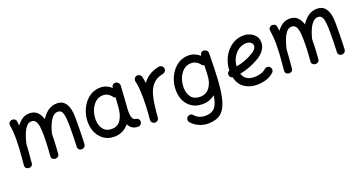

<svg xmlns="http://www.w3.org/2000/svg" viewBox="-42 -1215 4051 2155"><g transform="rotate(-20 1983.5 -137.5)"><path d="M65.9 -8.3Q71.3 -67.4 75.4 -116Q79.6 -164.6 82 -205.6Q81.5 -208.5 82 -211.9Q85.4 -270.5 85.4 -315.9Q85.4 -363.3 82.3 -402.6Q79.1 -441.9 72.8 -481.9Q69.3 -502.9 80.3 -515.9Q91.3 -528.8 106.4 -532.2Q124.5 -536.1 142.1 -527.6Q159.7 -519 163.6 -496.1Q168 -469.7 170.4 -444.8Q198.7 -485.4 236.1 -510Q273.4 -534.7 321.3 -534.7Q381.3 -534.7 415 -501.2Q448.7 -467.8 464.4 -414.6Q497.6 -468.3 543.7 -501.2Q589.8 -534.2 648.9 -534.2Q705.1 -534.2 736.1 -503.2Q767.1 -472.2 779.8 -422.4Q792.5 -372.6 792.5 -314.9Q792.5 -238.3 791.5 -159.9Q790.5 -81.5 786.6 0.5Q785.6 18.1 773.2 31.7Q760.7 45.4 739.3 45.4Q717.3 45.4 705.3 31.7Q693.4 18.1 694.3 0Q697.3 -65.4 698.5 -122.8Q699.7 -180.2 699.7 -236.3Q699.7 -334 687.3 -388.2Q674.8 -442.4 628.4 -442.4Q578.1 -442.4 542 -383.8Q505.9 -325.2 482.9 -232.4Q482.9 -192.9 481.7 -161.1Q480.5 -129.4 478.3 -91.6Q476.1 -53.7 471.7 2.9Q470.2 24.9 454.8 35.2Q439.5 45.4 422.4 44.4Q405.3 43.5 391.6 31.2Q377.9 19 379.9 -3.4Q384.3 -62 386.7 -100.1Q389.2 -138.2 390.1 -171.1Q391.1 -204.1 391.1 -246.1Q391.1 -305.2 385.3 -349.4Q379.4 -393.6 362.5 -418.2Q345.7 -442.9 311.5 -442.9Q279.8 -442.9 254.2 -414.1Q228.5 -385.3 208.7 -335.9Q189 -286.6 174.8 -225.1Q172.4 -178.7 168 -123.3Q163.6 -67.9 157.2 0.5Q155.3 22.5 139.4 32.5Q123.5 42.5 106 40.5Q89.4 38.6 76.7 26.4Q64 14.2 65.9 -8.3Z M1419.9 23.9Q1377.4 23.9 1350.1 5.1Q1322.8 -13.7 1307.6 -45.4Q1275.9 -6.3 1231.7 16.1Q1187.5 38.6 1131.8 38.6Q1064 38.6 1013.7 5.6Q963.4 -27.3 935.1 -83.3Q906.7 -139.2 905.3 -208.5Q903.8 -269.5 922.1 -327.6Q940.4 -385.7 975.3 -432.6Q1010.3 -479.5 1059.3 -507.1Q1108.4 -534.7 1168.9 -534.7Q1208 -534.7 1240.7 -520.8Q1273.4 -506.8 1301.3 -481.4L1301.8 -487.8Q1302.7 -506.3 1317.1 -518.1Q1331.5 -529.8 1350.1 -527.3Q1369.1 -524.9 1382.1 -509.5Q1395 -494.1 1394 -475.6L1378.9 -247.1Q1377.9 -233.9 1376.5 -221.2Q1375 -201.7 1374.8 -180.2Q1374.5 -158.7 1375.5 -143.6Q1377.4 -113.8 1388.2 -91.6Q1398.9 -69.3 1433.1 -65.9Q1444.8 -62.5 1455.3 -52.2Q1465.8 -42 1465.8 -22Q1466.3 -2.9 1452.6 10.5Q1439 23.9 1419.9 23.9ZM1132.8 -53.2Q1207 -53.2 1243.7 -111.3Q1280.3 -169.4 1286.1 -259.8L1293.9 -371.1Q1274.9 -376 1265.6 -391.6Q1249 -414.6 1224.6 -428.7Q1200.2 -442.9 1168.5 -442.9Q1114.3 -442.9 1075.4 -408.2Q1036.6 -373.5 1016.6 -319.6Q996.6 -265.6 998 -207Q1000 -139.2 1034.7 -96.2Q1069.3 -53.2 1132.8 -53.2Z M1611.3 45.9Q1604.5 44.9 1598.1 42Q1575.2 32.2 1570.3 8.3Q1570.3 7.8 1570.3 7.3Q1570.3 6.8 1570.3 6.3Q1569.3 1 1569.8 -4.9Q1569.8 -6.3 1570.3 -7.8Q1571.8 -26.9 1573.2 -45.9Q1574.7 -64.9 1576.7 -83.5Q1579.6 -125 1581.3 -170.2Q1583 -215.3 1583 -259.8Q1583 -322.3 1578.1 -377.2Q1573.2 -432.1 1564.9 -460.9Q1559.6 -479 1568.8 -496.1Q1578.1 -513.2 1596.2 -518.6Q1614.3 -523.9 1631.1 -514.6Q1647.9 -505.4 1653.3 -487.3Q1658.2 -470.2 1661.9 -450.2Q1665.5 -430.2 1668 -407.7Q1699.7 -452.6 1747.8 -484.1Q1795.9 -515.6 1866.2 -529.3Q1884.8 -533.2 1900.9 -522.2Q1917 -511.2 1920.4 -492.7Q1924.3 -474.6 1913.3 -458.5Q1902.3 -442.4 1883.8 -438.5Q1803.7 -422.9 1760.5 -375.5Q1717.3 -328.1 1697.8 -252.7Q1678.2 -177.2 1668.9 -78.1Q1665.5 -33.2 1661.6 4.4Q1661.1 10.3 1658.7 16.1Q1658.7 16.1 1658.7 16.6Q1658.2 17.1 1658.2 17.6Q1648.9 40.5 1624.5 45.4Q1623.5 45.4 1623 45.4Q1623 45.4 1622.6 45.4Q1617.2 46.4 1611.3 45.9Z M2398.4 -527.8H2400.4Q2403.3 -527.8 2406.2 -527.3Q2413.1 -526.4 2419.9 -523.4Q2447.8 -511.2 2449.7 -485.4Q2450.7 -480.5 2450.2 -475.6L2449.7 -456.5Q2448.2 -287.1 2440.4 -164.6Q2432.6 -42 2414.6 40Q2396.5 122.1 2365 170.4Q2333.5 218.8 2285.2 239.5Q2236.8 260.3 2168.5 260.3Q2119.6 260.3 2067.9 238.5Q2016.1 216.8 1978.5 175.3Q1965.8 161.1 1965.8 141.8Q1965.8 122.6 1979.5 109.9Q1993.7 96.7 2013.4 96.9Q2033.2 97.2 2044.9 111.3Q2069.8 141.1 2102.5 154.3Q2135.3 167.5 2165.5 167.5Q2215.8 167.5 2249.8 151.6Q2283.7 135.7 2304.7 95.7Q2325.7 55.7 2337.4 -17.1Q2306.6 7.3 2268.8 20.5Q2231 33.7 2187 33.7Q2116.2 33.7 2064.9 2Q2013.7 -29.8 1985.8 -84.5Q1958 -139.2 1956.5 -208.5Q1955.1 -270 1973.6 -328.4Q1992.2 -386.7 2027.1 -433.1Q2062 -479.5 2111.1 -507.1Q2160.2 -534.7 2220.2 -534.7Q2259.3 -534.7 2293.7 -520.8Q2328.1 -506.8 2357.4 -481L2357.9 -487.8Q2358.9 -504.9 2371.1 -516.1Q2382.3 -528.3 2398.4 -527.8ZM2189.9 -53.2Q2262.2 -53.2 2304.4 -109.9Q2346.7 -166.5 2349.6 -259.8L2353.5 -370.1Q2332.5 -374 2321.8 -391.6Q2305.2 -413.6 2278.6 -428.2Q2252 -442.9 2219.7 -442.9Q2166 -442.9 2127.2 -408.7Q2088.4 -374.5 2068.1 -320.6Q2047.9 -266.6 2049.3 -207Q2051.3 -139.2 2085.7 -96.2Q2120.1 -53.2 2189.9 -53.2Z M3038.6 -29.8Q2994.1 10.3 2941.2 24.4Q2888.2 38.6 2835.9 38.6Q2753.9 38.6 2690.4 -2.7Q2627 -43.9 2606 -133.3Q2591.8 -137.2 2581.5 -148.4Q2571.3 -159.7 2570.3 -175.3Q2569.3 -189.9 2576.9 -202.1Q2584.5 -214.4 2597.2 -219.7Q2598.1 -277.8 2618.4 -334Q2638.7 -390.1 2676 -435.3Q2713.4 -480.5 2765.4 -507.6Q2817.4 -534.7 2881.3 -534.7Q2918.5 -534.7 2955.6 -518.8Q2992.7 -502.9 3017.6 -471.7Q3042.5 -440.4 3042.5 -393.1Q3042.5 -351.6 3023.4 -319.3Q3004.4 -287.1 2979.5 -265.4Q2954.6 -243.7 2936.5 -232.9Q2880.9 -200.2 2821.5 -177.2Q2762.2 -154.3 2699.7 -142.6Q2714.8 -96.7 2749.8 -75Q2784.7 -53.2 2835.9 -53.2Q2878.9 -53.2 2915 -64.2Q2951.2 -75.2 2976.6 -98.1Q2990.7 -110.8 3010 -110.1Q3029.3 -109.4 3041.5 -95.2Q3054.2 -81.1 3053.5 -61.8Q3052.7 -42.5 3038.6 -29.8ZM2878.9 -442.9Q2829.1 -442.9 2787.1 -414.3Q2745.1 -385.7 2718.8 -338.1Q2692.4 -290.5 2689.5 -233.9Q2798.3 -253.9 2886.2 -306.2Q2917 -324.7 2935.1 -344Q2953.1 -363.3 2953.1 -386.2Q2953.1 -412.1 2931.6 -427.5Q2910.2 -442.9 2878.9 -442.9Z M3173.3 -8.3Q3178.7 -67.4 3182.9 -116Q3187 -164.6 3189.5 -205.6Q3189 -208.5 3189.5 -211.9Q3192.9 -270.5 3192.9 -315.9Q3192.9 -363.3 3189.7 -402.6Q3186.5 -441.9 3180.2 -481.9Q3176.8 -502.9 3187.7 -515.9Q3198.7 -528.8 3213.9 -532.2Q3231.9 -536.1 3249.5 -527.6Q3267.1 -519 3271 -496.1Q3275.4 -469.7 3277.8 -444.8Q3306.2 -485.4 3343.5 -510Q3380.9 -534.7 3428.7 -534.7Q3488.8 -534.7 3522.5 -501.2Q3556.2 -467.8 3571.8 -414.6Q3605 -468.3 3651.1 -501.2Q3697.3 -534.2 3756.3 -534.2Q3812.5 -534.2 3843.5 -503.2Q3874.5 -472.2 3887.2 -422.4Q3899.9 -372.6 3899.9 -314.9Q3899.9 -238.3 3898.9 -159.9Q3897.9 -81.5 3894 0.5Q3893.1 18.1 3880.6 31.7Q3868.2 45.4 3846.7 45.4Q3824.7 45.4 3812.7 31.7Q3800.8 18.1 3801.8 0Q3804.7 -65.4 3805.9 -122.8Q3807.1 -180.2 3807.1 -236.3Q3807.1 -334 3794.7 -388.2Q3782.2 -442.4 3735.8 -442.4Q3685.5 -442.4 3649.4 -383.8Q3613.3 -325.2 3590.3 -232.4Q3590.3 -192.9 3589.1 -161.1Q3587.9 -129.4 3585.7 -91.6Q3583.5 -53.7 3579.1 2.9Q3577.6 24.9 3562.3 35.2Q3546.9 45.4 3529.8 44.4Q3512.7 43.5 3499 31.2Q3485.4 19 3487.3 -3.4Q3491.7 -62 3494.1 -100.1Q3496.6 -138.2 3497.6 -171.1Q3498.5 -204.1 3498.5 -246.1Q3498.5 -305.2 3492.7 -349.4Q3486.8 -393.6 3470 -418.2Q3453.1 -442.9 3418.9 -442.9Q3387.2 -442.9 3361.6 -414.1Q3335.9 -385.3 3316.2 -335.9Q3296.4 -286.6 3282.2 -225.1Q3279.8 -178.7 3275.4 -123.3Q3271 -67.9 3264.6 0.5Q3262.7 22.5 3246.8 32.5Q3231 42.5 3213.4 40.5Q3196.8 38.6 3184.1 26.4Q3171.4 14.2 3173.3 -8.3Z"/></g></svg>

Font: Mikhak-DS1-FD Medium
Style: Regular
Weight: 500
Designer: Amin Abedi
Version: Version 3.2